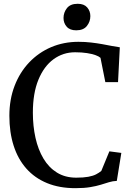

<svg xmlns="http://www.w3.org/2000/svg" viewBox="-20 -971 694 1002"><path d="M373.5 11Q290 11 225.7 -15.4Q161.3 -41.9 117.5 -91.3Q73.7 -140.7 51.3 -210.4Q28.9 -280.1 28.9 -366.6Q28.9 -452.2 56.2 -523.1Q83.4 -593.9 132.4 -645.4Q181.4 -696.9 246.9 -724.9Q312.5 -752.8 389.3 -752.8Q423.8 -752.8 455.2 -749.1Q486.6 -745.5 514.1 -740.5Q541.7 -735.5 564.9 -730.9Q588.1 -726.3 605.3 -724.2L596 -542.5H529.7L504.4 -669.3Q496.4 -676.7 478.7 -683.2Q460.9 -689.7 434.1 -693.9Q407.3 -698.2 371.9 -698.2Q309.2 -698.2 259.3 -661.8Q209.5 -625.4 180.5 -555.1Q151.5 -484.8 151.5 -382.6Q151.5 -313.1 165.2 -251.7Q178.9 -190.4 206.7 -143.6Q234.5 -96.8 277.3 -70.3Q320 -43.8 378 -43.8Q416 -43.8 440.8 -48.4Q465.6 -53 481.3 -61.1Q497 -69.3 508.7 -79L550.8 -181.2L613.2 -173L589.6 -27Q568.4 -26.1 548.8 -20.1Q529.2 -14.1 506 -6.9Q482.8 0.3 450.9 5.6Q419.1 11 373.5 11ZM377.2 -812.8Q344.5 -812.8 328 -831.8Q311.5 -850.7 311.5 -877.1Q311.5 -905.9 329.4 -928.6Q347.4 -951.2 384.8 -951.2H385.8Q418.6 -951.2 435 -932.3Q451.5 -913.3 451.5 -887Q451.5 -858.2 433.5 -835.5Q415.5 -812.8 378.2 -812.8Z"/></svg>

Font: Merriweather Light
Style: Regular
Weight: 300
Version: Version 2.100